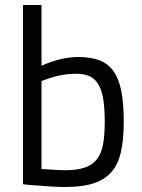

<svg xmlns="http://www.w3.org/2000/svg" viewBox="-20 -738 566 768"><path d="M293 -510Q344 -510 378.5 -496.5Q413 -483 434.5 -452.5Q456 -422 465.5 -372.5Q475 -323 475 -251Q475 -179 463.5 -129Q452 -79 424.5 -48.5Q397 -18 352 -4Q307 10 239 10Q218 10 183.5 8Q149 6 100 2L72 -1V-718H146V-475Q224 -510 293 -510ZM238 -57Q287 -57 318.5 -67.5Q350 -78 368 -101.5Q386 -125 392.5 -162Q399 -199 399 -252Q399 -305 393 -341.5Q387 -378 373.5 -400.5Q360 -423 338.5 -433Q317 -443 285 -443Q226 -443 166 -421L146 -414V-62Q178 -60 201 -58.5Q224 -57 238 -57Z"/></svg>

Font: Sunflower Light
Style: Regular
Weight: 300
Designer: JIKJI
Foundry: JIKJI
Version: Version 1.00